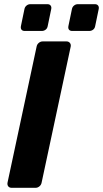

<svg xmlns="http://www.w3.org/2000/svg" viewBox="-20 -898 493 918"><path d="M36 0Q25 0 19.5 -7Q14 -14 16 -25L155 -675Q157 -686 165.5 -693Q174 -700 184 -700H298Q308 -700 314 -693Q320 -686 318 -675L179 -25Q177 -14 168.5 -7Q160 0 150 0ZM325 -750Q315 -750 310 -756Q305 -762 307 -773L324 -855Q326 -865 334 -871.5Q342 -878 352 -878H434Q444 -878 449 -871.5Q454 -865 452 -855L435 -773Q433 -762 425 -756Q417 -750 407 -750ZM98 -750Q88 -750 83 -756Q78 -762 80 -773L97 -855Q99 -865 107 -871.5Q115 -878 125 -878H207Q217 -878 222 -871.5Q227 -865 225 -855L208 -773Q206 -762 198 -756Q190 -750 180 -750Z"/></svg>

Font: Rubik SemiBold
Style: Italic
Weight: 600
Italic angle: -12°
Designer: Hubert and Fischer
Foundry: Hubert and Fischer
Version: Version 2.300;gftools[0.9.30]